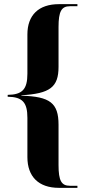

<svg xmlns="http://www.w3.org/2000/svg" viewBox="-20 -780 409 925"><path d="M264 125H353V115H317C276 115 262 91 262 15V-179C262 -284 221 -315 83 -319V-321C221 -329 262 -360 262 -458V-650C262 -725 276 -750 317 -750H353V-760H264C166 -760 112 -707 112 -614V-425C112 -349 87 -324 17 -323V-314C89 -313 112 -286 112 -212V-23C112 71 166 125 264 125Z"/></svg>

Font: Noto Serif Display Condensed Extra
Style: Regular
Weight: 800
Width: 3
Designer: Monotype Design Team
Foundry: Monotype Imaging Inc.
Version: Version 1.900